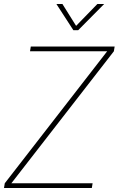

<svg xmlns="http://www.w3.org/2000/svg" viewBox="-25 -946 597 966"><path d="M437 0H-4.9L-1 -23.9L514.2 -688H126L129.9 -711.9H551.8L547.9 -688L32.2 -23.9H440.9ZM368.2 -793.9H344.2L258.8 -925.8H289.1L357.9 -815.9L464.8 -925.8H499Z"/></svg>

Font: Creato Display Thin
Style: Italic
Weight: 265
Italic angle: -10°
Version: Version 1.000